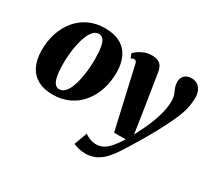

<svg xmlns="http://www.w3.org/2000/svg" viewBox="-155 -807 1417 1308"><g transform="rotate(30 553.5 -153.0)"><path d="M331 -557Q402 -557 450 -531.2Q498 -505.5 522.8 -456Q547.5 -406.5 548 -335.5Q548.5 -264 528.2 -200.8Q508 -137.5 469 -89.2Q430 -41 373 -13.5Q316 14 243.5 14Q174.5 14 127 -12.2Q79.5 -38.5 55 -88.2Q30.5 -138 29.5 -208Q29 -281 49.2 -344.2Q69.5 -407.5 108.5 -455.2Q147.5 -503 203.5 -530Q259.5 -557 331 -557ZM313.5 -502.5Q288.5 -502.5 270.2 -483Q252 -463.5 239 -431.2Q226 -399 217.8 -359.5Q209.5 -320 205.8 -278.8Q202 -237.5 202.5 -201Q203 -142 210.5 -106.5Q218 -71 231.8 -55.5Q245.5 -40 264.5 -40Q289.5 -40 308 -59.2Q326.5 -78.5 339.5 -111Q352.5 -143.5 360.5 -183.5Q368.5 -223.5 372 -264.8Q375.5 -306 375 -343.5Q374.5 -404 367.2 -438.8Q360 -473.5 346.5 -488Q333 -502.5 313.5 -502.5ZM630 -446Q626.5 -461.5 621.5 -467.5Q616.5 -473.5 609 -473.5Q602 -473.5 596 -471.5Q590 -469.5 583 -464.5L569.5 -498.5Q577 -507.5 595.2 -521.2Q613.5 -535 640.5 -545.8Q667.5 -556.5 699.5 -556.5Q729 -556.5 747.8 -547.8Q766.5 -539 777 -522Q787.5 -505 791.5 -480.5Q798 -439 805.2 -394Q812.5 -349 819.8 -302.5Q827 -256 834.2 -210.2Q841.5 -164.5 848 -121L862 -27.5L899.5 -103.5Q915.5 -136.5 928.2 -169Q941 -201.5 950.2 -232.8Q959.5 -264 964.5 -293.5Q969.5 -323 969.5 -350Q969.5 -382.5 961.5 -403Q953.5 -423.5 945.5 -442.2Q937.5 -461 937.5 -489Q937.5 -518 957 -537.2Q976.5 -556.5 1011.5 -556.5Q1041.5 -556.5 1060.8 -541.8Q1080 -527 1089.2 -504.2Q1098.5 -481.5 1098.5 -457.5Q1098.5 -408 1087.8 -364.2Q1077 -320.5 1058 -278Q1039 -235.5 1015 -188.5Q1002 -162.5 985.8 -132.2Q969.5 -102 951 -70.2Q932.5 -38.5 913.8 -7Q895 24.5 877 53.2Q859 82 843.5 106Q810 159 777.8 190.8Q745.5 222.5 711.5 236.5Q677.5 250.5 638 250.5Q610 250.5 582 243.5Q554 236.5 543 229L580.5 127Q591 137.5 617.2 148.5Q643.5 159.5 669.5 159.5Q702 159.5 728 144.5Q754 129.5 778.2 100.5Q802.5 71.5 829.5 29H738Z"/></g></svg>

Font: Merriweather 48pt Black
Style: Italic
Weight: 900
Italic angle: -7.8°
Version: Version 2.101